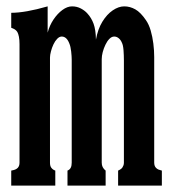

<svg xmlns="http://www.w3.org/2000/svg" viewBox="-20 -580 540 600"><path d="M128.9 -478Q134.8 -500.5 147.2 -519Q159.7 -537.6 175 -548.8Q190.4 -560.1 205.1 -560.1Q220.2 -560.1 232.7 -553.5Q245.1 -546.9 252.9 -538.1Q265.6 -524.4 272.5 -505.6Q279.3 -486.8 279.8 -456.1Q285.6 -488.8 299.8 -512Q314 -535.2 332.3 -547.6Q350.6 -560.1 368.2 -560.1Q386.2 -560.1 402.8 -550.8Q419.4 -541.5 436 -517.1Q445.3 -503.9 450.9 -484.6Q456.5 -465.3 459.2 -443.8Q461.9 -422.4 461.9 -401.9V-71.8Q461.9 -61 467.8 -55.2Q471.2 -51.8 475.6 -50Q480 -48.3 485.8 -46.9V0H349.1V-46.9Q359.9 -51.8 362.8 -57.1Q364.7 -60.1 366 -63.7Q367.2 -67.4 367.2 -71.8V-391.1Q367.2 -406.7 366 -423.1Q364.7 -439.5 360.8 -446.8Q357.4 -455.1 351.1 -460.4Q344.7 -465.8 336.9 -465.8Q329.1 -465.8 322 -458.7Q314.9 -451.7 309.6 -440.4Q304.2 -429.2 301 -417.2Q297.9 -405.3 297.9 -395V-71.8Q297.9 -64 300.8 -58.1Q304.2 -51.3 310.1 -46.9V0H190.9V-46.9Q198.2 -49.8 201.2 -56.2Q204.1 -62 204.1 -71.8V-394Q204.1 -403.8 202.4 -419.2Q200.7 -434.6 196.8 -443.8Q188.5 -465.8 172.9 -465.8Q165.5 -465.8 158.7 -458.7Q151.9 -451.7 147 -441.2Q142.1 -430.7 139.2 -419.4Q136.2 -408.2 136.2 -399.9V-71.8Q136.2 -61.5 140.1 -56.2Q144.5 -49.8 152.8 -46.9V0H15.1V-46.9Q22.5 -48.3 27.1 -50Q31.7 -51.8 35.2 -55.2Q41 -61 41 -71.8V-441.9Q41 -455.6 39.1 -465.3Q37.1 -475.1 34.2 -480Q30.8 -485.4 25.9 -488.3Q21 -491.2 15.1 -493.2V-540Q59.1 -540 128.9 -560.1Z"/></svg>

Font: BIZ UDMincho
Style: Bold
Weight: 700
Monospace: yes
Designer: TypeBank Co., Ltd.
Foundry: Morisawa Inc.
Version: Version 1.06